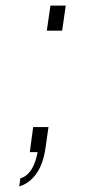

<svg xmlns="http://www.w3.org/2000/svg" viewBox="-20 -546 322 689"><path d="M148 -436 161 -526H216L203 -436ZM49 123 53 94Q100 80 115 0H87L99 -90H154L144 -20Q136 41 111 76.5Q86 112 49 123Z"/></svg>

Font: Plus Jakarta Sans ExtraLight
Style: Italic
Weight: 200
Italic angle: -8°
Designer: Gumpita Rahayu
Foundry: Tokotype
Version: Version 2.071; ttfautohint (v1.8.4.7-5d5b);gftools[0.9.29]